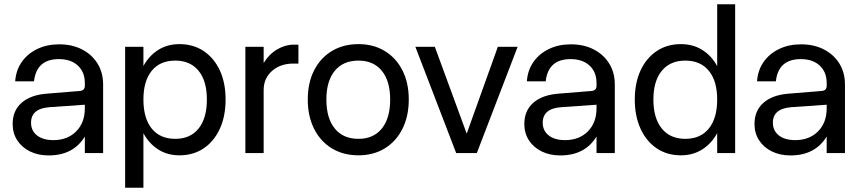

<svg xmlns="http://www.w3.org/2000/svg" viewBox="-20 -720 4046 903"><path d="M465 -322.5V0H379V-78Q325 11 208.5 11Q159 11 120.8 -8Q82.5 -27 61 -60.2Q39.5 -93.5 39.5 -137Q39.5 -199.5 81.5 -236.5Q123.5 -273.5 200 -279.5L353.5 -292Q379 -293.5 379 -316.5V-330Q379 -381 346.2 -411.5Q313.5 -442 257 -442Q151.5 -442 140 -337.5H51.5Q55 -389.5 82.2 -428.5Q109.5 -467.5 155 -489.5Q200.5 -511.5 258.5 -511.5Q319.5 -511.5 366 -487.5Q412.5 -463.5 438.8 -421Q465 -378.5 465 -322.5ZM126 -143Q126 -105 154.2 -83Q182.5 -61 231 -61Q297.5 -61 338.2 -102Q379 -143 379 -210.5V-227.5L214.5 -216Q126 -210 126 -143Z M568.5 -500H654.5V-409.5Q681 -458 724.2 -485.2Q767.5 -512.5 824 -512.5Q889 -512.5 937.8 -480Q986.5 -447.5 1013.8 -389Q1041 -330.5 1041 -252Q1041 -173.5 1013.8 -114.2Q986.5 -55 937.8 -22.2Q889 10.5 824 10.5Q767.5 10.5 724.2 -17Q681 -44.5 654.5 -93.5V163H568.5ZM953 -252Q953 -339 914 -387Q875 -435 804.5 -435Q732.5 -435 693.5 -387Q654.5 -339 654.5 -252Q654.5 -164 693.5 -115.5Q732.5 -67 804.5 -67Q875 -67 914 -115.5Q953 -164 953 -252Z M1134 -500H1220V-423.5Q1245 -465 1283.2 -487.5Q1321.5 -510 1361 -510H1383.5V-421H1359.5Q1298.5 -421 1259.2 -386.2Q1220 -351.5 1220 -296.5V0H1134Z M1427.5 -252Q1427.5 -330.5 1457.2 -389Q1487 -447.5 1540.8 -480Q1594.5 -512.5 1666 -512.5Q1736.5 -512.5 1789.8 -480Q1843 -447.5 1872.8 -389Q1902.5 -330.5 1902.5 -252Q1902.5 -173.5 1872.8 -114.2Q1843 -55 1789.8 -22.2Q1736.5 10.5 1666 10.5Q1594.5 10.5 1540.8 -22.2Q1487 -55 1457.2 -114.2Q1427.5 -173.5 1427.5 -252ZM1815 -252Q1815 -339 1775.8 -387Q1736.5 -435 1666 -435Q1594 -435 1554.5 -387Q1515 -339 1515 -252Q1515 -164 1554.5 -115.5Q1594 -67 1666 -67Q1736.5 -67 1775.8 -115.5Q1815 -164 1815 -252Z M1933.5 -500H2025L2175 -91.5L2321.5 -500H2414.5L2222.5 0H2125.5Z M2871.5 -322.5V0H2785.5V-78Q2731.5 11 2615 11Q2565.5 11 2527.2 -8Q2489 -27 2467.5 -60.2Q2446 -93.5 2446 -137Q2446 -199.5 2488 -236.5Q2530 -273.5 2606.5 -279.5L2760 -292Q2785.5 -293.5 2785.5 -316.5V-330Q2785.5 -381 2752.8 -411.5Q2720 -442 2663.5 -442Q2558 -442 2546.5 -337.5H2458Q2461.5 -389.5 2488.8 -428.5Q2516 -467.5 2561.5 -489.5Q2607 -511.5 2665 -511.5Q2726 -511.5 2772.5 -487.5Q2819 -463.5 2845.2 -421Q2871.5 -378.5 2871.5 -322.5ZM2532.5 -143Q2532.5 -105 2560.8 -83Q2589 -61 2637.5 -61Q2704 -61 2744.8 -102Q2785.5 -143 2785.5 -210.5V-227.5L2621 -216Q2532.5 -210 2532.5 -143Z M3437.5 -700V0H3353V-94Q3326.5 -45 3282.8 -17.2Q3239 10.5 3182.5 10.5Q3117.5 10.5 3068.8 -22.2Q3020 -55 2992.8 -114.2Q2965.5 -173.5 2965.5 -252Q2965.5 -330.5 2992.8 -389Q3020 -447.5 3068.8 -480Q3117.5 -512.5 3182.5 -512.5Q3239 -512.5 3282.8 -485.2Q3326.5 -458 3353 -409V-700ZM3053 -252Q3053 -164 3092.5 -115.5Q3132 -67 3203 -67Q3274.5 -67 3313.8 -115.5Q3353 -164 3353 -252Q3353 -339 3313.8 -387Q3274.5 -435 3203 -435Q3132 -435 3092.5 -387Q3053 -339 3053 -252Z M3954 -322.5V0H3868V-78Q3814 11 3697.5 11Q3648 11 3609.8 -8Q3571.5 -27 3550 -60.2Q3528.5 -93.5 3528.5 -137Q3528.5 -199.5 3570.5 -236.5Q3612.5 -273.5 3689 -279.5L3842.5 -292Q3868 -293.5 3868 -316.5V-330Q3868 -381 3835.2 -411.5Q3802.5 -442 3746 -442Q3640.5 -442 3629 -337.5H3540.5Q3544 -389.5 3571.2 -428.5Q3598.5 -467.5 3644 -489.5Q3689.5 -511.5 3747.5 -511.5Q3808.5 -511.5 3855 -487.5Q3901.5 -463.5 3927.8 -421Q3954 -378.5 3954 -322.5ZM3615 -143Q3615 -105 3643.2 -83Q3671.5 -61 3720 -61Q3786.5 -61 3827.2 -102Q3868 -143 3868 -210.5V-227.5L3703.5 -216Q3615 -210 3615 -143Z"/></svg>

Font: Overused Grotesk
Style: Regular
Weight: 450
Version: Version 0.004